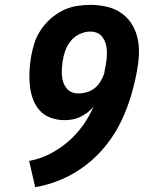

<svg xmlns="http://www.w3.org/2000/svg" viewBox="-20 -763 640 791"><path d="M125 8 100 -100Q144 -108 184.5 -128.5Q225 -149 259.5 -178.5Q294 -208 321 -245.5Q348 -283 365 -323Q354 -310 339.5 -299Q325 -288 310 -281Q295 -274 278.5 -271Q262 -268 246 -268Q216 -268 188.5 -278Q161 -288 143 -308.5Q125 -329 115.5 -355.5Q106 -382 103 -411Q100 -440 101.5 -470Q103 -500 108 -529Q113 -558 122 -586Q131 -614 148 -639.5Q165 -665 188 -685.5Q211 -706 238 -719.5Q265 -733 294.5 -738Q324 -743 352 -743Q385 -743 417 -736Q449 -729 475.5 -712Q502 -695 519.5 -669Q537 -643 545 -612.5Q553 -582 552.5 -548.5Q552 -515 546 -481Q537 -427 521 -372.5Q505 -318 480.5 -266Q456 -214 419 -167Q382 -120 335.5 -84Q289 -48 235 -24.5Q181 -1 125 8ZM303 -378Q320 -378 337.5 -383Q355 -388 369.5 -399.5Q384 -411 393.5 -426.5Q403 -442 409 -459Q410 -468 412 -477Q414 -486 416 -496V-499Q419 -514 420 -529Q421 -544 420 -558.5Q419 -573 414.5 -586.5Q410 -600 401.5 -611Q393 -622 380 -627.5Q367 -633 352 -633Q331 -633 309 -623Q287 -613 272.5 -595.5Q258 -578 250 -557Q242 -536 239 -514L238 -512Q236 -497 235 -482Q234 -467 235 -452.5Q236 -438 240.5 -424.5Q245 -411 253.5 -400Q262 -389 275 -383.5Q288 -378 303 -378Z"/></svg>

Font: Iosevka HT Extrabold Extended
Style: Italic
Weight: 800
Width: 7
Italic angle: -9°
Monospace: yes
Designer: Belleve Invis
Foundry: Belleve Invis
Version: Version 32.3.0; ttfautohint (v1.8.4)